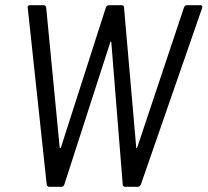

<svg xmlns="http://www.w3.org/2000/svg" viewBox="-20 -720 800 740"><path d="M689 -691 509 -152C507 -148 505 -148 505 -152L458 -691C458 -697 455 -700 449 -700H400C394 -700 390 -697 388 -691L215 -152C213 -148 210 -148 210 -152L158 -691C157 -696 154 -700 148 -700H96C89 -700 85 -696 87 -689L160 -9C161 -4 164 0 170 0H216C222 0 226 -3 228 -9L405 -557C406 -561 408 -561 409 -557L453 -9C453 -3 457 0 463 0H511C517 0 521 -4 523 -9L759 -689C761 -695 759 -700 752 -700H701C695 -700 691 -697 689 -691Z"/></svg>

Font: Barlow Semi Condensed
Style: Italic
Weight: 400
Width: 4
Italic angle: -7°
Designer: Jeremy Tribby
Foundry: Tribby Type
Version: Version 1.422;hotconv 1.0.109;makeotfexe 2.5.65596